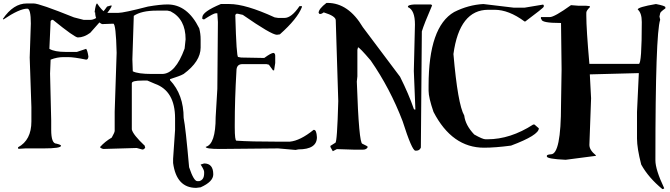

<svg xmlns="http://www.w3.org/2000/svg" viewBox="-104 -1027 4658 1335"><path d="M82 -1002.9H130.9Q169.9 -1002.9 410.2 -906.2L478.5 -888.7H523.4Q576.2 -888.7 640.6 -981.4L665 -988.3H672.9Q672.9 -963.9 523.4 -798.8Q479.5 -766.6 437.5 -766.6Q415 -766.6 264.6 -888.7H255.9L248 -880.9L239.3 -687.5Q275.4 -666 352.5 -666H430.7L495.1 -687.5Q504.9 -673.8 510.7 -633.8Q508.8 -612.3 495.1 -612.3Q410.2 -629.9 369.1 -629.9H336.9Q293 -629.9 248 -612.3L244.1 -515.6L252 -189.5V-125Q252 -28.3 288.1 -28.3Q320.3 -20.5 320.3 -13.7Q320.3 4.9 199.2 4.9H73.2L25.4 7.8L21.5 4.9V-2.9Q114.3 -52.7 114.3 -182.6V-282.2L102.5 -627L110.4 -863.3Q110.4 -966.8 85.9 -966.8Q31.2 -966.8 -80.1 -891.6L-84 -895.5Q-10.7 -1002.9 82 -1002.9Z M571.3 -1002.9Q602.5 -956.1 630.9 -937.5H717.8Q755.9 -937.5 924.8 -981.4Q1009.8 -996.1 1060.5 -996.1Q1199.2 -996.1 1281.2 -830.1Q1291 -793 1291 -753.9V-696.3Q1291 -599.6 1172.9 -512.7Q1149.4 -499 1078.1 -476.6V-469.7Q1172.9 -369.1 1172.9 -207Q1186.5 -140.6 1210.9 135.7Q1243.2 232.4 1267.6 232.4H1281.2Q1315.4 223.6 1315.4 178.7V168Q1315.4 154.3 1291 117.2L1315.4 109.4Q1378.9 109.4 1378.9 185.5Q1378.9 236.3 1291 275.4L1259.8 279.3Q1123 279.3 1099.6 106.4V77.1L1113.3 -124V-204.1Q1113.3 -394.5 973.6 -444.3L920.9 -466.8H885.7Q812.5 -466.8 812.5 -448.2V-127Q820.3 -90.8 903.3 -12.7V-4.9H906.2Q901.4 12.7 885.7 12.7L846.7 2L613.3 8.8Q591.8 2 591.8 -4.9Q626 -43 672.9 -70.3Q693.4 -106.4 693.4 -117.2V-250L707 -660.2Q702.1 -862.3 683.6 -862.3L605.5 -859.4Q557.6 -881.8 557.6 -941.4H553.7Q561.5 -1002.9 571.3 -1002.9ZM826.2 -917 816.4 -614.3 819.3 -531.2Q855.5 -512.7 952.1 -512.7H1022.5Q1115.2 -512.7 1179.7 -689.5L1186.5 -753.9Q1186.5 -894.5 1082 -948.2L1060.5 -953.1H984.4Q879.9 -953.1 826.2 -917Z M1491.2 -999Q1603.5 -999 1805.7 -906.2L1830.1 -902.3H1874Q1922.9 -902.3 1978.5 -984.4H1995.1V-977.5Q1963.9 -896.5 1841.8 -788.1L1821.3 -785.2Q1783.2 -785.2 1584 -923.8L1548.8 -931.6H1540L1532.2 -923.8V-917Q1540 -630.9 1551.8 -630.9L1572.3 -627L1733.4 -624Q1781.2 -659.2 1797.9 -659.2Q1809.6 -656.2 1809.6 -638.7V-588.9L1801.8 -538.1H1793.9L1765.6 -577.1L1749 -581.1H1581.1Q1540 -581.1 1540 -534.2Q1528.3 -335.9 1528.3 -163.1V-141.6Q1528.3 -48.8 1540 -48.8Q1639.6 -42 1826.2 -42H1911.1Q1983.4 -48.8 2076.2 -124H2079.1Q2096.7 -124 2099.6 -73.2Q2099.6 11.7 1970.7 11.7L1951.2 15.6L1830.1 4.9L1423.8 8.8Q1326.2 8.8 1326.2 -5.9Q1395.5 -23.4 1395.5 -212.9L1407.2 -409.2L1411.1 -874L1407.2 -934.6H1395.5Q1380.9 -934.6 1314.5 -891.6L1302.7 -895.5V-906.2Q1302.7 -945.3 1431.6 -999Z M2166 -1006.8H2172.9Q2318.4 -1006.8 2418.9 -837.9L2677.7 -493.2Q2738.3 -372.1 2773.4 -269.5L2777.3 -265.6H2784.2L2773.4 -533.2L2781.2 -856.4Q2781.2 -957 2732.4 -977.5V-981.4Q2732.4 -993.2 2777.3 -996.1H2893.6L2900.4 -989.3Q2844.7 -860.4 2829.1 -808.6L2822.3 -1Q2813.5 20.5 2791 20.5H2784.2Q2760.7 20.5 2695.3 -184.6Q2608.4 -412.1 2473.6 -606.4Q2395.5 -698.2 2384.8 -698.2V-695.3L2380.9 -680.7V-496.1L2377 -460Q2391.6 -27.3 2416 -27.3Q2453.1 -10.7 2453.1 -4.9Q2445.3 13.7 2418.9 13.7H2360.4L2238.3 9.8L2210 24.4L2193.4 -4.9V-12.7L2227.5 -34.2Q2240.2 -34.2 2248 -324.2L2230.5 -885.7Q2230.5 -915 2148.4 -940.4H2145.5Q2132.8 -929.7 2121.1 -929.7H2118.2L2111.3 -937.5Q2111.3 -964.8 2166 -1006.8Z M3256.8 -999 3468.8 -973.6H3543L3671.9 -995.1L3676.8 -991.2V-980.5Q3674.8 -971.7 3548.8 -877.9H3543Q3433.6 -959 3335 -959H3291Q3090.8 -959 3048.8 -651.4Q3079.1 -300.8 3124 -223.6Q3131.8 -156.2 3193.4 -91.8Q3252 -58.6 3271.5 -58.6H3286.1Q3444.3 -58.6 3603.5 -161.1H3612.3L3642.6 -134.8Q3642.6 -86.9 3449.2 -14.6Q3338.9 0 3261.7 0Q3039.1 0 2910.2 -249Q2876 -348.6 2876 -395.5V-431.6Q2876 -840.8 3053.7 -943.4Q3152.3 -993.2 3256.8 -999Z M4457 -999Q4522.5 -986.3 4522.5 -976.6V-968.8Q4486.3 -943.4 4486.3 -934.6L4481.4 -912.1L4486.3 -889.6Q4453.1 -791 4453.1 76.2V87.9Q4453.1 152.3 4513.7 280.3V284.2L4502 288.1Q4405.3 209 4354.5 117.2Q4325.2 3.9 4325.2 -63.5V-249L4337.9 -518.6H4334L3997.1 -509.8L4005.9 -343.8L3994.1 -19.5Q3994.1 16.6 4039.1 52.7V56.6L3829.1 84Q3698.2 78.1 3698.2 60.5V56.6Q3698.2 47.9 3726.6 45.9Q3796.9 45.9 3796.9 -298.8L3800.8 -544.9L3796.9 -867.2H3793Q3661.1 -867.2 3661.1 -892.6L3657.2 -896.5V-908.2H3718.8Q3751 -908.2 3866.2 -991.2L3916 -987.3H3968.8L3997.1 -984.4V-976.6Q3972.7 -953.1 3972.7 -938.5V-918.9Q3972.7 -825.2 3994.1 -583H4337.9Q4358.4 -583 4358.4 -874Q4358.4 -937.5 4330.1 -960.9Q4330.1 -977.5 4457 -999Z"/></svg>

Font: EG Dragon Caps 
Style: Regular
Weight: 400
Designer: Bill Roach / W.K. Roach
Version: Version 1.00 April 18, 2012, initial release